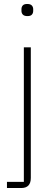

<svg xmlns="http://www.w3.org/2000/svg" viewBox="-20 -746 275 966"><path d="M100 -508H135V149Q135 200 87 200H15V169H100ZM118 -665Q102 -665 95 -672.5Q88 -680 88 -691V-700Q88 -711 94.5 -718.5Q101 -726 117 -726Q133 -726 140 -718.5Q147 -711 147 -700V-691Q147 -680 140.5 -672.5Q134 -665 118 -665Z"/></svg>

Font: IBM Plex Sans Arabic ExtLt
Style: Regular
Weight: 200
Designer: Mike Abbink, Paul van der Laan, Pieter van Rosmalen, Wael Morcos, Khajak Apelian
Foundry: Bold Monday
Version: Version 1.2